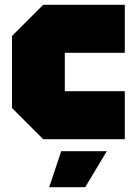

<svg xmlns="http://www.w3.org/2000/svg" viewBox="-20 -580 560 800"><path d="M30 -130V-430L160 -560H500V-360H250V-200H500V0H160ZM185 200 235 50H425L335 200Z"/></svg>

Font: Tektur Black
Style: Regular
Weight: 900
Designer: Adam Jagosz
Foundry: Adam Jagosz
Version: Version 1.005;gftools[0.9.30]